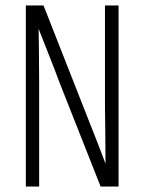

<svg xmlns="http://www.w3.org/2000/svg" viewBox="-20 -686 531 706"><path d="M366 -666H416V0H350L201 -377Q182 -428 162 -478.5Q142 -529 122 -580Q123 -547 123 -513Q123 -479 123.5 -445.5Q124 -412 124 -378V0H75V-666H140L289 -287Q309 -236 329 -185.5Q349 -135 368 -84Q368 -118 367.5 -151.5Q367 -185 367 -219Q367 -253 366 -286Z"/></svg>

Font: Khand Variable Light
Style: Regular
Weight: 300
Designer: Satya Rajpurohit
Foundry: Indian Type Foundry
Version: Version 3.000